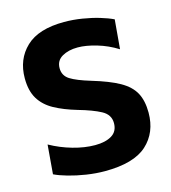

<svg xmlns="http://www.w3.org/2000/svg" viewBox="-110 -818 820 919"><g transform="rotate(-15 300.0 -358.0)"><path d="M297 13Q252.5 13 205.5 5.8Q158.5 -1.5 118 -13Q77.5 -24.5 52 -37L64 -181.5Q116 -152.5 174 -136Q232 -119.5 284 -119.5Q335.5 -119.5 366.5 -138.5Q397.5 -157.5 397.5 -198.5Q397.5 -240.5 357 -262.2Q316.5 -284 246 -304Q181 -323 135 -348.2Q89 -373.5 64.8 -413.2Q40.5 -453 40.5 -515.5Q40.5 -609.5 102.5 -668.5Q164.5 -727.5 291.5 -727.5Q336 -727.5 380.8 -720.2Q425.5 -713 464 -701.5Q502.5 -690 529.5 -677L517 -532Q469 -562 416.2 -577.5Q363.5 -593 323 -593Q277 -593 245.5 -574.8Q214 -556.5 214 -519Q214 -482 245.2 -462.2Q276.5 -442.5 344.5 -422Q430 -396.5 479.2 -368.8Q528.5 -341 549.5 -302Q570.5 -263 570.5 -204Q570.5 -105.5 505.5 -46.2Q440.5 13 297 13Z"/></g></svg>

Font: Commissioner
Style: Bold
Weight: 700
Designer: Kostas Bartsokas
Foundry: Kostas Bartsokas
Version: Version 1.000; ttfautohint (v1.8.3)